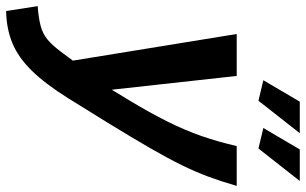

<svg xmlns="http://www.w3.org/2000/svg" viewBox="-250 -564 999 627"><g transform="rotate(90 249.5 -250.5)"><path d="M-44 126Q-4 123 21.5 116Q47 109 65.5 93.5Q84 78 105 50L134 11L47 -524H184L229 -116L263 -172Q304 -240 332.5 -297Q361 -354 380 -408.5Q399 -463 413 -524H543Q529 -475 513.5 -433Q498 -391 475.5 -345Q453 -299 419.5 -241Q386 -183 337 -103L257 26Q210 101 167 145Q124 189 77 208.5Q30 228 -28 229ZM265 -595 198 -611 268 -730H371ZM421 -595 354 -611 424 -730H527Z"/></g></svg>

Font: Raleway
Style: Bold Italic
Weight: 700
Italic angle: -12°
Designer: Matt McInerney, Pablo Impallari, Rodrigo Fuenzalida
Foundry: Matt McInerney, Pablo Impallari, Rodrigo Fuenzalida
Version: Version 4.101;RELEASE